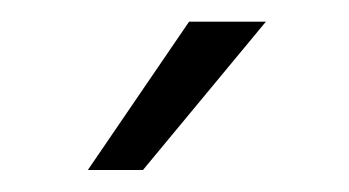

<svg xmlns="http://www.w3.org/2000/svg" viewBox="-20 -770 322 177"><path d="M111.8 -613.3 225.1 -750H154.3L61 -613.3Z"/></svg>

Font: Vazirmatn ExtraLight
Style: Regular
Weight: 200
Designer: Saber Rastikerdar
Foundry: Saber Rastikerdar
Version: Version 33.003